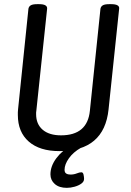

<svg xmlns="http://www.w3.org/2000/svg" viewBox="-20 -722 630 925"><path d="M266 6Q171 6 118.5 -40Q66 -86 66 -168Q66 -175 66 -181.5Q66 -188 67 -195L117 -680Q119 -691 128.5 -696.5Q138 -702 160 -702H168Q209 -702 207 -680L155 -188Q154 -184 154 -180Q154 -176 154 -172Q154 -124 185.5 -97Q217 -70 274 -70Q401 -70 413 -188L464 -680Q466 -691 475.5 -696.5Q485 -702 507 -702H515Q557 -702 554 -680L503 -195Q482 6 266 6ZM302 183Q265 183 244 164.5Q223 146 223 118Q223 78 252 39.5Q281 1 321 -17L370 -10Q333 11 312 40.5Q291 70 291 96Q291 109 299 114Q307 119 319 119Q336 119 349.5 113.5Q363 108 372 108Q380 108 382.5 119.5Q385 131 385 140Q385 153 372 162.5Q359 172 339.5 177.5Q320 183 302 183Z"/></svg>

Font: Asap Condensed Condensed Regular
Style: Italic
Weight: 400
Width: 3
Italic angle: -6°
Designer: Pablo Cosgaya
Foundry: Omnibus-Type
Version: Version 3.001; ttfautohint (v1.8.4.7-5d5b)